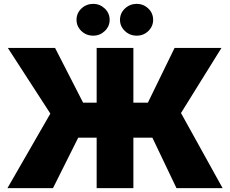

<svg xmlns="http://www.w3.org/2000/svg" viewBox="-20 -976 1192 996"><path d="M18.6 0 241.2 -386.7 20.5 -727.5H265.6L411.1 -443.4H481.4V-727.5H671.9V-443.4H747.1L885.7 -727.5H1128.9L918.9 -389.6L1134.8 0H895.5L770.5 -261.7H671.9V0H481.4V-261.7H385.7L254.9 0ZM463.9 -791Q427.2 -791 402.1 -815.2Q377 -839.4 377 -873Q377 -907.7 402.1 -931.6Q427.2 -955.6 463.9 -956.1Q498.5 -955.6 523.7 -931.6Q548.8 -907.7 548.8 -873Q548.8 -839.4 523.7 -815.2Q498.5 -791 463.9 -791ZM689.5 -791Q653.3 -791 627.9 -815.2Q602.5 -839.4 602.5 -873Q602.5 -907.7 627.9 -931.6Q653.3 -955.6 689.5 -956.1Q724.6 -955.6 749.5 -931.6Q774.4 -907.7 774.4 -873Q774.4 -839.4 749.5 -815.2Q724.6 -791 689.5 -791Z"/></svg>

Font: Inter Tight Black
Style: Regular
Weight: 900
Designer: Rasmus Andersson
Foundry: rsms
Version: Version 3.004; ttfautohint (v1.8.4.7-5d5b)